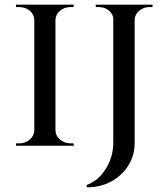

<svg xmlns="http://www.w3.org/2000/svg" viewBox="-20 -620 701 817"><path d="M216 -600V0H126V-600ZM129 -64V0H48V-10Q48 -10 54.5 -10Q61 -10 62 -10Q88 -10 106.5 -26Q125 -42 126 -64ZM213 -64H216Q217 -42 235.5 -26Q254 -10 281 -10Q281 -10 287 -10Q293 -10 293 -10L294 0H213ZM213 -536V-600H294L293 -590Q293 -590 287 -590Q281 -590 281 -590Q254 -590 235.5 -574.5Q217 -559 216 -536ZM129 -536H126Q125 -559 106.5 -574.5Q88 -590 61 -590Q61 -590 54.5 -590Q48 -590 48 -590V-600H129ZM553 -600V-10Q553 30 536.5 65Q520 100 491.5 125.5Q463 151 426 164.5Q389 178 349 177V167Q383 155 408.5 127Q434 99 448 63Q462 27 462 -11V-600ZM466 -600V-536H463Q462 -559 444 -574.5Q426 -590 400 -590H388L387 -600ZM629 -600V-590H616Q591 -590 572.5 -574.5Q554 -559 553 -536H550V-600Z"/></svg>

Font: Cinzel Medium
Style: Regular
Weight: 500
Designer: Natanael Gama
Version: Version 2.000